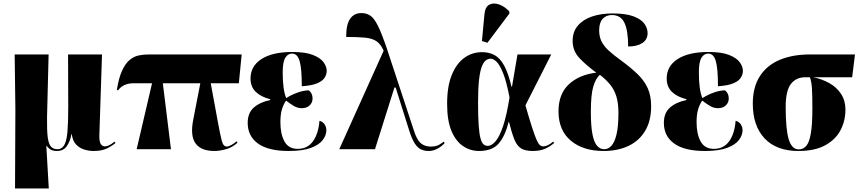

<svg xmlns="http://www.w3.org/2000/svg" viewBox="-20 -844 4868 1086"><path d="M65 222 67 -225 63 -536H255L246 -180Q245 -106 250 -67.5Q255 -29 268.5 -14.5Q282 0 305 0Q330 0 343.5 -23.5Q357 -47 361.5 -99.5Q366 -152 366 -240L365 -536H557L542 -80Q541 -41 550.5 -28.5Q560 -16 573 -16Q582 -16 595.5 -21.5Q609 -27 628 -43L633 -35Q613 -18 584 -4Q555 10 509 10Q485 10 458.5 2.5Q432 -5 411.5 -25.5Q391 -46 386 -85H384Q378 -48 359 -19Q340 10 302 10Q281 10 268 3Q255 -4 244 -19H242L256 222Z M753 0 840 -373H736Q676 -373 648 -333L641 -336Q652 -405 671 -445.5Q690 -486 714 -505.5Q738 -525 765 -530.5Q792 -536 819 -536H1347L1331 -373H1172L1214 -145Q1226 -80 1234.5 -47.5Q1243 -15 1263 -15Q1273 -15 1290.5 -25Q1308 -35 1318 -45L1323 -36Q1292 -9 1256.5 0.5Q1221 10 1193 10Q1117 10 1086 -33Q1055 -76 1073 -167L1113 -373H901L947 0Z M1613 10Q1498 10 1439.5 -32Q1381 -74 1381 -149Q1381 -205 1415.5 -235.5Q1450 -266 1508 -278V-283Q1456 -296 1426.5 -324.5Q1397 -353 1397 -400Q1397 -470 1459 -510Q1521 -550 1633 -550Q1708 -550 1750.5 -533Q1793 -516 1810.5 -491.5Q1828 -467 1828 -443Q1828 -424 1816.5 -405Q1805 -386 1774.5 -373Q1744 -360 1687 -356Q1687 -458 1674.5 -499.5Q1662 -541 1632 -541Q1608 -541 1593.5 -517Q1579 -493 1579 -435Q1579 -335 1599 -289Q1628 -308 1663.5 -320.5Q1699 -333 1727 -333Q1748 -316 1748 -287Q1748 -264 1731.5 -248Q1715 -232 1687 -232Q1663 -232 1641.5 -245Q1620 -258 1598 -275Q1584 -255 1575 -226.5Q1566 -198 1566 -152Q1566 -86 1589 -44Q1612 -2 1664 -2Q1719 -2 1750 -44.5Q1781 -87 1787 -161Q1807 -155 1816.5 -140Q1826 -125 1826 -107Q1826 -79 1805.5 -52Q1785 -25 1738.5 -7.5Q1692 10 1613 10Z M1899 0 2150 -557Q2134 -594 2110 -610.5Q2086 -627 2045 -631Q2004 -635 1938 -635Q1938 -706 1960.5 -738Q1983 -770 2024 -770Q2054 -770 2075.5 -755Q2097 -740 2118 -697.5Q2139 -655 2167 -573L2320 -109Q2337 -54 2359.5 -34.5Q2382 -15 2416 -15Q2446 -15 2462.5 -24.5Q2479 -34 2490 -43L2495 -35Q2481 -18 2456 -4Q2431 10 2405 10Q2381 10 2362 1.5Q2343 -7 2327 -31Q2311 -55 2296 -101L2218 -349H2211L2101 0Z M2689 10Q2641 10 2600 -17Q2559 -44 2534 -102.5Q2509 -161 2509 -257Q2509 -356 2535.5 -420.5Q2562 -485 2606.5 -517Q2651 -549 2707 -549Q2746 -549 2777 -532.5Q2808 -516 2831.5 -473.5Q2855 -431 2873 -354H2876L2907 -536H3098L2952 -248Q2974 -171 2989 -125Q3004 -79 3014 -55.5Q3024 -32 3033 -24Q3042 -16 3053 -16Q3077 -16 3109 -43L3114 -35Q3094 -17 3065 -3.5Q3036 10 2993 10Q2951 10 2927.5 -4.5Q2904 -19 2889.5 -55Q2875 -91 2859 -154H2857Q2837 -74 2800.5 -32Q2764 10 2689 10ZM2739 -19Q2761 -19 2783.5 -45.5Q2806 -72 2826 -132Q2846 -192 2862 -293Q2845 -382 2826 -429.5Q2807 -477 2789 -494.5Q2771 -512 2755 -512Q2741 -512 2728 -502.5Q2715 -493 2705 -467Q2695 -441 2689.5 -392Q2684 -343 2684 -264Q2684 -184 2687.5 -135Q2691 -86 2698 -61Q2705 -36 2715 -27.5Q2725 -19 2739 -19ZM2737 -602 2706 -612 2720 -762Q2724 -805 2747.5 -817.5Q2771 -830 2802.5 -819Q2834 -808 2861 -779V-767Z M3394 10Q3278 10 3208.5 -48.5Q3139 -107 3139 -214Q3139 -313 3198 -367.5Q3257 -422 3353 -433Q3293 -477 3256 -517Q3219 -557 3219 -613Q3219 -664 3248 -698.5Q3277 -733 3328 -750.5Q3379 -768 3444 -768Q3520 -768 3563.5 -751.5Q3607 -735 3625 -709.5Q3643 -684 3643 -657Q3643 -620 3613 -600.5Q3583 -581 3533 -581Q3533 -671 3512 -715Q3491 -759 3441 -759Q3408 -759 3388.5 -737Q3369 -715 3369 -673Q3369 -636 3383 -608.5Q3397 -581 3425.5 -555.5Q3454 -530 3497 -499Q3551 -459 3588 -423Q3625 -387 3644 -344.5Q3663 -302 3663 -243Q3663 -161 3629.5 -104.5Q3596 -48 3535.5 -19Q3475 10 3394 10ZM3398 0Q3420 0 3438 -19Q3456 -38 3467 -83Q3478 -128 3478 -205Q3478 -260 3466.5 -298Q3455 -336 3431.5 -365Q3408 -394 3373 -421Q3350 -401 3336 -355Q3322 -309 3322 -211Q3322 -131 3331 -85Q3340 -39 3357 -19.5Q3374 0 3398 0Z M3967 10Q3852 10 3793.5 -32Q3735 -74 3735 -149Q3735 -205 3769.5 -235.5Q3804 -266 3862 -278V-283Q3810 -296 3780.5 -324.5Q3751 -353 3751 -400Q3751 -470 3813 -510Q3875 -550 3987 -550Q4062 -550 4104.5 -533Q4147 -516 4164.5 -491.5Q4182 -467 4182 -443Q4182 -424 4170.5 -405Q4159 -386 4128.5 -373Q4098 -360 4041 -356Q4041 -458 4028.5 -499.5Q4016 -541 3986 -541Q3962 -541 3947.5 -517Q3933 -493 3933 -435Q3933 -335 3953 -289Q3982 -308 4017.5 -320.5Q4053 -333 4081 -333Q4102 -316 4102 -287Q4102 -264 4085.5 -248Q4069 -232 4041 -232Q4017 -232 3995.5 -245Q3974 -258 3952 -275Q3938 -255 3929 -226.5Q3920 -198 3920 -152Q3920 -86 3943 -44Q3966 -2 4018 -2Q4073 -2 4104 -44.5Q4135 -87 4141 -161Q4161 -155 4170.5 -140Q4180 -125 4180 -107Q4180 -79 4159.5 -52Q4139 -25 4092.5 -7.5Q4046 10 3967 10Z M4496 10Q4372 10 4305 -61Q4238 -132 4238 -258Q4238 -352 4278.5 -414Q4319 -476 4391.5 -506Q4464 -536 4561 -536H4816L4800 -407H4580Q4630 -397 4671.5 -373.5Q4713 -350 4737.5 -312.5Q4762 -275 4762 -224Q4762 -161 4734.5 -108Q4707 -55 4648 -22.5Q4589 10 4496 10ZM4498 1Q4524 1 4541 -19.5Q4558 -40 4566.5 -90.5Q4575 -141 4575 -233Q4575 -306 4572.5 -344.5Q4570 -383 4561 -407H4535Q4483 -407 4453.5 -369Q4424 -331 4424 -239Q4424 -111 4441.5 -55Q4459 1 4498 1Z"/></svg>

Font: Noto Serif Display SemiCondensed Black
Style: Regular
Weight: 900
Width: 4
Designer: Monotype Design Team
Foundry: Monotype Imaging Inc.
Version: Version 2.009